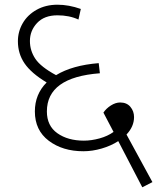

<svg xmlns="http://www.w3.org/2000/svg" viewBox="-20 -675 671 815"><path d="M584 120 482 -76Q451 -56 411.5 -44.5Q372 -33 334 -33Q246 -33 187 -77.5Q128 -122 128 -202Q128 -275 178 -325Q113 -364 84.5 -405.5Q56 -447 56 -500Q56 -541 76.5 -576.5Q97 -612 135.5 -633.5Q174 -655 224 -655Q272 -655 323 -637L313 -592Q274 -610 224 -610Q168 -610 137.5 -577.5Q107 -545 107 -501Q107 -460 130 -425.5Q153 -391 218 -356Q287 -398 399 -407L404 -364Q179 -347 179 -202Q179 -141 223.5 -109.5Q268 -78 336 -78Q368 -78 402.5 -87.5Q437 -97 462 -115L419 -197Q431 -215 451 -227.5Q471 -240 490 -240Q518 -240 533.5 -221.5Q549 -203 549 -178Q549 -138 517 -104L627 98Z"/></svg>

Font: Martel Sans ExtraLight
Style: Regular
Weight: 275
Designer: Dan Reynolds and Mathieu Réguer
Foundry: Dan Reynolds and Mathieu Réguer
Version: Version 1.002; ttfautohint (v1.1) -l 5 -r 5 -G 72 -x 0 -D la